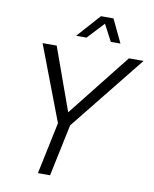

<svg xmlns="http://www.w3.org/2000/svg" viewBox="-97 -985 850 1058"><g transform="rotate(10 327.5 -456.0)"><path d="M265 -782H323L410 -875L459 -782H513L451 -912H381ZM189 0H257L318 -290L655 -710H573L295 -359L169 -710H90L250 -290Z"/></g></svg>

Font: Geist Light
Style: Italic
Weight: 300
Italic angle: -12°
Designer: Basement.studio, Andrés Briganti, Mateo Zaragoza
Foundry: Basement.studio, Vercel, Andrés Briganti, Guido Ferreyra, Mateo Zaragoza
Version: Version 1.500